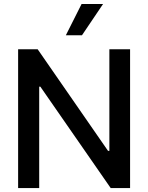

<svg xmlns="http://www.w3.org/2000/svg" viewBox="-20 -958 755 978"><path d="M642.6 0H543.9L185.5 -516.6H179.7V0H72.3V-707H171.9L530.3 -189.5H537.1V-707H642.6ZM395.5 -937.5H504.9L397.5 -778.3H315.4Z"/></svg>

Font: Pretendard Std Medium
Style: Regular
Weight: 500
Designer: Base glyphs from Inter by Rasmus Andersson; Hangeul glyphs from Noto Sans CJK(Source Han Sans) by Jang Soo-young and Kan
Foundry: Kil Hyung-jin
Version: Version 1.309